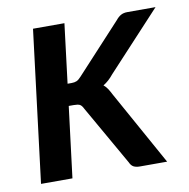

<svg xmlns="http://www.w3.org/2000/svg" viewBox="-64 -573 625 635"><g transform="rotate(-10 249.0 -255.0)"><path d="M192.5 -510 168 -311H181.5Q191.5 -311 198.5 -314Q205.5 -317 214 -326.5L365 -490Q373 -500 382 -505Q391 -510 404 -510H498.5L318.5 -316Q302.5 -296 284 -285Q292.5 -278 298 -269.2Q303.5 -260.5 309 -249.5L447.5 0H356Q343.5 0 335.2 -4.2Q327 -8.5 322 -20L208 -220Q202.5 -231.5 196 -234.8Q189.5 -238 175.5 -238H159L129.5 0H24L87 -510Z"/></g></svg>

Font: Lato SemiBold
Style: Italic
Weight: 600
Italic angle: -7°
Designer: Lukasz Dziedzic with Adam Twardoch and Botio Nikoltchev
Foundry: tyPoland Lukasz Dziedzic
Version: Version 2.015; 2015-08-06; http://www.latofonts.com/